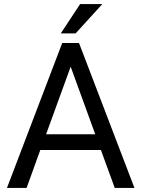

<svg xmlns="http://www.w3.org/2000/svg" viewBox="-20 -922 692 942"><path d="M543 0 475.1 -186H177.7L110.4 0H14.2L285.2 -710.9H367.7L639.6 0ZM206.1 -263.2H447.3L326.7 -594.7ZM278.3 -758.3 373 -901.9H481.9L351.1 -758.3Z"/></svg>

Font: Vazirmatn UI
Style: Regular
Weight: 400
Designer: Saber Rastikerdar
Foundry: Saber Rastikerdar
Version: Version 33.003